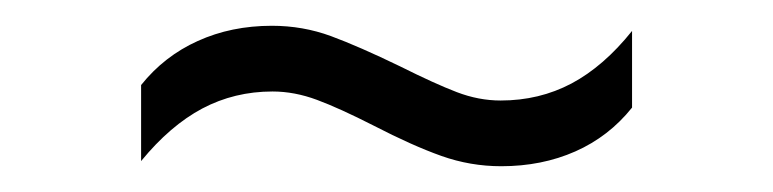

<svg xmlns="http://www.w3.org/2000/svg" viewBox="-20 -452 600 149"><path d="M270 -354.5Q243.5 -368 226 -374.5Q208.5 -381 191.5 -381Q162 -381 137 -367.8Q112 -354.5 89.5 -327V-386Q107.5 -408.5 133.5 -420.2Q159.5 -432 191 -432Q215 -432 236.8 -424Q258.5 -416 290.5 -400.5Q317.5 -387 334.5 -380.5Q351.5 -374 368.5 -374Q398.5 -374 423.5 -387.2Q448.5 -400.5 470.5 -428V-368.5Q452.5 -346 426.5 -334.5Q400.5 -323 369 -323Q345 -323 322.5 -331Q300 -339 270 -354.5Z"/></svg>

Font: Encode Sans Expanded Light
Style: Regular
Weight: 300
Width: 7
Designer: Multiple Designers
Foundry: Impallari Type
Version: Version 2.000